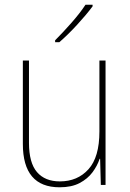

<svg xmlns="http://www.w3.org/2000/svg" viewBox="-20 -836 553 815"><path d="M428 -579V-51H408L405 -162H403Q393 -132 372.5 -104.5Q352 -77 318 -59Q284 -41 233 -41Q77 -41 77 -225V-579H103V-230Q103 -145 137 -105.5Q171 -66 234 -66Q309 -66 355.5 -117.5Q402 -169 402 -278V-579ZM373 -809Q347 -774 307.5 -731Q268 -688 232 -657H214V-665Q248 -699 284 -740Q320 -781 343 -816H373Z"/></svg>

Font: Noto Sans Tamil UI SemiCondensed Thin
Style: Regular
Weight: 100
Width: 4
Designer: Jelle Bosma - Monotype Design Team
Foundry: Monotype Imaging Inc.
Version: Version 2.004; ttfautohint (v1.8.4.7-5d5b)